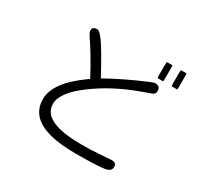

<svg xmlns="http://www.w3.org/2000/svg" viewBox="-167 -996 1334 1270"><g transform="rotate(30 500.0 -361.0)"><path d="M766.1 -773.9Q764.2 -766.6 764.2 -749V-675.8Q764.2 -659.2 766.1 -650.9H808.1Q810.1 -660.2 810.1 -675.8V-749Q810.1 -765.6 808.1 -773.9ZM915.5 -650.9Q917.5 -658.2 917.5 -675.8V-749Q917.5 -765.6 915.5 -773.9H873.5Q871.6 -764.6 871.6 -749V-675.8Q871.6 -659.2 873.5 -650.9ZM178.2 -153.3Q178.2 -78.6 225.1 -31.7Q309.1 52.2 543 52.2Q699.7 52.2 759.3 43.9Q789.1 40 801.8 27.3Q811 18.1 811 2.9Q811 -13.7 803.2 -21.5Q794.9 -29.8 775.9 -29.8L621.1 -20L544.9 -19Q346.7 -19 282.2 -83Q251.5 -114.3 251.5 -159.2Q251.5 -244.6 394 -350.1Q533.2 -453.6 719.2 -520.5L790.5 -546.4Q803.2 -553.2 807.1 -563Q809.1 -568.4 809.1 -575.2Q809.1 -595.2 799.8 -605Q789.6 -614.7 767.6 -614.7Q750.5 -612.3 645 -564.5Q533.2 -513.2 451.2 -466.8L442.4 -461.4Q350.6 -629.4 313 -682.6Q298.3 -702.6 286.6 -714.8Q269.5 -731.9 258.8 -731.9Q235.4 -731.9 227.5 -719.7Q223.1 -712.4 223.1 -700.4Q223.1 -688.5 238.8 -665Q305.7 -567.9 378.4 -431.6L382.3 -423.8L375 -418.5Q178.2 -279.8 178.2 -153.3Z"/></g></svg>

Font: YuPearl-ExtraLight
Style: ExtraLight
Weight: 200
Designer: Max Yao
Foundry: Max-Everyday
Version: Version 1.011; ttfautohint (v1.8.3)